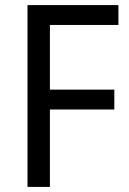

<svg xmlns="http://www.w3.org/2000/svg" viewBox="-20 -827 508 754"><path d="M176 -93H88V-807H445V-729H176V-475H429V-397H176Z"/></svg>

Font: Noto Sans Telugu UI SemiCondensed
Style: Regular
Weight: 400
Width: 4
Designer: Jelle Bosma - Monotype Design Team
Foundry: Monotype Imaging Inc.
Version: Version 2.005; ttfautohint (v1.8.4.7-5d5b)